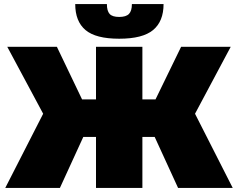

<svg xmlns="http://www.w3.org/2000/svg" viewBox="-20 -932 1180 952"><path d="M747 -253H686V0H456V-253H393L277 0H6L194 -368L16 -700H262L387 -439H456V-700H686V-439H751L878 -700H1124L947 -368L1134 0H863ZM353 -912H510Q510 -878 523.5 -863Q537 -848 571 -848Q605 -848 619.5 -863Q634 -878 634 -912H791Q791 -826 739 -783Q687 -740 571 -740Q455 -740 404 -783Q353 -826 353 -912Z"/></svg>

Font: Montserrat Alternates Black
Style: Regular
Weight: 900
Designer: Julieta Ulanovsky
Foundry: Julieta Ulanovsky
Version: Version 7.200